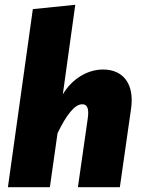

<svg xmlns="http://www.w3.org/2000/svg" viewBox="-20 -781 599 801"><path d="M410 -491C342 -491 278 -449 242 -387L294 -761L117 -743L13 0H188L220 -225C256 -300 291 -346 323 -346C341 -346 353 -334 346 -286L305 0H480L527 -329C541 -431 494 -491 410 -491Z"/></svg>

Font: Fira Sans ExtraBold
Style: Italic
Weight: 800
Italic angle: -8°
Designer: bBox Type GmbH & Carrois Corporate GbR & Edenspiekermann AG
Foundry: bBox Type GmbH & Carrois Corporate GbR & Edenspiekermann AG
Version: Version 4.301;PS 004.301;hotconv 1.0.88;makeotf.lib2.5.64775